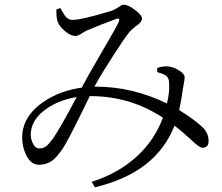

<svg xmlns="http://www.w3.org/2000/svg" viewBox="-20 -746 938 811"><path d="M381 45 367 22Q478 -13 555.5 -83Q633 -153 668 -249Q530 -340 361 -340H359Q346 -314 318 -256Q262 -143 244 -117Q221 -83 200 -67Q176 -50 145 -50Q107 -50 87 -99Q67 -146 77 -199Q92 -267 164 -316Q233 -363 326 -376L330 -385Q351 -425 410 -526Q469 -627 480 -650Q491 -673 471 -666Q412 -645 344 -616Q338 -613 327 -606Q309 -594 299 -594Q279 -594 255 -614Q231 -634 223 -655Q218 -671 218 -706L235 -712Q236 -710 239 -705Q251 -683 258 -675Q270 -662 286 -662Q325 -662 450 -700Q467 -706 484 -718Q495 -726 502 -726Q521 -726 550.5 -704Q580 -682 580 -666Q580 -654 555 -636Q535 -621 526 -610Q504 -583 457 -509Q409 -435 381 -384L379 -380H384Q539 -380 685 -309Q698 -360 694 -398Q694 -418 679 -428Q669 -434 646 -441H644V-459Q671 -468 693.5 -465Q716 -462 738 -447.5Q760 -433 760 -420Q760 -411 756 -391Q753 -376 752 -367Q748 -335 737 -281Q809 -236 839 -205Q862 -180 861 -149Q861 -122 835 -122Q822 -122 788 -155Q748 -192 717 -215Q639 -16 381 45ZM146 -119Q163 -119 176 -129Q187 -138 204 -161Q232 -201 304 -336Q230 -324 177 -287Q124 -250 113 -203Q105 -173 116 -146Q127 -119 146 -119Z"/></svg>

Font: GenRyuMin TW R
Style: Regular
Weight: 400
Version: Version 1.501;PS 1;hotconv 16.6.51;makeotf.lib2.5.65220